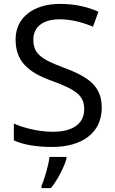

<svg xmlns="http://www.w3.org/2000/svg" viewBox="-20 -744 589 985"><path d="M502 -191C502 -303 433 -350 307 -397C191 -440 151 -469 151 -541C151 -603 197 -645 286 -645C348 -645 407 -628 457 -607L485 -684C431 -708 366 -724 288 -724C153 -724 60 -655 60 -542C60 -431 122 -374 244 -330C373 -283 412 -253 412 -183C412 -112 357 -68 251 -68C175 -68 99 -89 51 -110V-24C96 -2 167 10 247 10C403 10 502 -64 502 -191ZM321 70V61H234C229 104 208 176 193 209V221H241C277 178 312 106 321 70Z"/></svg>

Font: Noto Sans Arabic
Style: Regular
Weight: 400
Designer: Monotype Design Team, Nadine Chahine, Nizar Qandah and Khaled Hosny
Foundry: Monotype Imaging Inc.
Version: Version 2.012